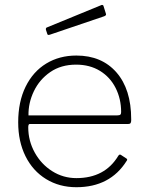

<svg xmlns="http://www.w3.org/2000/svg" viewBox="-20 -772 617 802"><path d="M299 -28Q418 -28 474 -121Q479 -129 485 -125L508 -110Q514 -106 509 -100Q440 10 299 10Q228 10 172.5 -24Q117 -58 86.5 -119.5Q56 -181 56 -261Q56 -347 87 -410Q118 -473 173 -506.5Q228 -540 299 -540Q405 -540 466.5 -469.5Q528 -399 528 -274V-269Q528 -262 525.5 -258Q523 -254 515 -254H104Q98 -254 98 -240Q98 -184 125 -135Q152 -86 198 -57Q244 -28 299 -28ZM469 -290Q479 -290 482.5 -293Q486 -296 486 -304Q486 -359 463 -404.5Q440 -450 397.5 -476Q355 -502 298 -502Q235 -502 190 -471Q145 -440 121.5 -391Q98 -342 99 -290ZM422 -716 423 -712Q423 -707 415 -704L188 -627Q186 -626 183 -626Q178 -626 177 -632L172 -647Q171 -651 172 -653.5Q173 -656 175 -657L404 -751Q406 -752 408.5 -751Q411 -750 412 -748Z"/></svg>

Font: Libre Franklin Thin
Style: Regular
Weight: 250
Designer: Pablo Impallari, Rodrigo Fuenzalida
Foundry: Impallari Type
Version: Version 1.002; ttfautohint (v1.5)